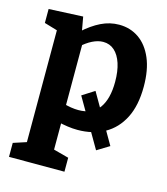

<svg xmlns="http://www.w3.org/2000/svg" viewBox="-115 -635 830 954"><g transform="rotate(15 300.5 -158.0)"><path d="M20.6 230V158.2L105.6 130.4L87.6 153.6V-452.8L103.8 -434.2L20.6 -458.8V-530.6L196.2 -538.8L211.8 -451.4L196.8 -460.4Q243.2 -502.6 287.9 -524.3Q332.6 -546 380.2 -546Q438 -546 482.3 -515.2Q526.6 -484.4 551.9 -425.2Q577.2 -366 577.2 -280.2Q577.2 -183 544.2 -118.1Q511.2 -53.2 452.1 -20.3Q393 12.6 313.8 12.6Q289.2 12.6 263.5 8.9Q237.8 5.2 210 -1.2L227.6 -16.8V153.6L212.6 133.2L305.8 158.2V230ZM430 86.6 288.2 -157.8 351 -197.8 493.2 48ZM292.6 -83.6Q366 -83.6 399.8 -131.6Q433.6 -179.6 433.6 -265.8Q433.6 -320.8 420.7 -360.3Q407.8 -399.8 383.8 -421.4Q359.8 -443 325.6 -443Q299.8 -443 270.8 -428.8Q241.8 -414.6 210.6 -385.6L227.6 -422.6V-70.2L210.6 -97.2Q233 -90.2 254 -86.9Q275 -83.6 292.6 -83.6Z"/></g></svg>

Font: Bitter Thin
Style: Regular
Weight: 100
Designer: Sol Matas, and Bitter project Authors
Foundry: Sol Matas
Version: Version 2.002